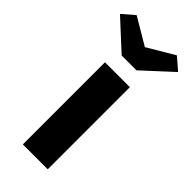

<svg xmlns="http://www.w3.org/2000/svg" viewBox="-295 -832 878 878"><g transform="rotate(45 144.0 -393.0)"><path d="M64 0V-531H225V0ZM96 -607 -44 -736 14 -786 144 -709 274 -786 332 -736 192 -607Z"/></g></svg>

Font: Lexend Deca
Style: Bold
Weight: 700
Designer: Bonnie Shaver-Troup, Thomas Jockin
Foundry: Lexend
Version: Version 1.008; ttfautohint (v1.8.4.7-5d5b)